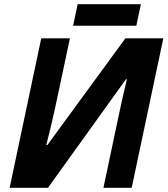

<svg xmlns="http://www.w3.org/2000/svg" viewBox="-20 -897 800 917"><path d="M209 0 582 -519 586 -518C570 -451 557 -395 545 -336L474 0H609L760 -714H579L206 -204H201C214 -253 231 -325 242 -376L314 -714H177L26 0ZM329 -774H631L653 -877H351Z"/></svg>

Font: BC Sans
Style: Bold Italic
Weight: 700
Italic angle: -12°
Designer: Monotype Design Team
Province of B.C.
Foundry: Monotype Imaging Inc.
Version: Version 2.000;GOOG;noto-source:20170915:90ef993387c0